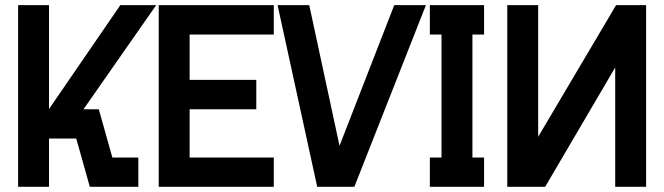

<svg xmlns="http://www.w3.org/2000/svg" viewBox="-20 -720 2560 740"><path d="M49.8 0V-700.2H168.9V-299.8L443.8 -700.2H582L301.8 -298.8H360.8L413.1 -112.8H513.2V0H326.2L273.9 -186H168.9V0Z M591.8 0V-700.2H1035.2V-586.9H710.9V-412.1H967.8V-298.8H710.9V-112.8H1035.2V0Z M1202.6 0 1049.8 -700.2H1171.9L1288.6 -158.2L1499.5 -700.2H1621.6L1345.7 0Z M1636.7 0V-112.8H1681.6V-586.9H1636.7V-700.2H1845.7V-586.9H1800.8V-112.8H1845.7V0Z M1935.1 0V-700.2H2054.2V-192.9L2354.5 -700.2H2470.2V0H2351.1V-460L2081.1 0Z"/></svg>

Font: Cakra Normal
Style: Regular
Weight: 400
Designer: Lucia Kollert, Vojtech Kollert
Foundry: OoM Type
Version: Version 1.000;Glyphs 3.1.1 (3148)